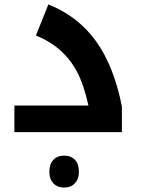

<svg xmlns="http://www.w3.org/2000/svg" viewBox="-20 -596 635 866"><path d="M44.9 -120.1H378.9Q358.4 -212.4 328.9 -269.3Q299.3 -326.2 253.7 -367.4Q208 -408.7 142.1 -436L198.2 -576.2Q332 -522.5 412.8 -410.4Q493.7 -298.3 529.8 -116.2V0H44.9ZM270 250Q238.8 250 220.7 230.7Q202.6 211.4 202.6 178.2Q202.6 144.5 220.5 125.2Q238.3 106 270 106Q300.3 106 318.1 125Q335.9 144 335.9 178.2Q335.9 211.4 317.6 230.7Q299.3 250 270 250Z"/></svg>

Font: Noto Sans Kufi Arabic
Style: Bold
Weight: 700
Designer: Monotype Design team
Foundry: Monotype Imaging Inc.
Version: Version 1.02